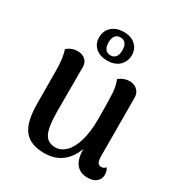

<svg xmlns="http://www.w3.org/2000/svg" viewBox="-175 -851 925 986"><g transform="rotate(30 287.5 -358.0)"><path d="M556 -47Q556 -20 537.5 -4Q519 12 485 12Q441 12 417.5 -17Q394 -46 394 -104V-106Q373 -48 331.5 -17Q290 14 229 14Q147 14 109.5 -33Q72 -80 72 -191L71 -382Q71 -459 55 -502Q83 -526 118 -526Q146 -526 163.5 -510.5Q181 -495 181 -468V-207Q181 -117 199 -78.5Q217 -40 264 -40Q296 -40 323 -65.5Q350 -91 366.5 -144Q383 -197 383 -275Q383 -393 380 -431.5Q377 -470 364 -503Q393 -526 427 -526Q454 -526 472 -509Q490 -492 490 -463L491 -122Q491 -94 497.5 -82.5Q504 -71 518 -71Q536 -71 544 -84Q556 -67 556 -47ZM369 -646Q368 -606 341.5 -582.5Q315 -559 271 -559Q229 -559 203 -582Q177 -605 177 -642Q177 -682 204 -706Q231 -730 275 -730Q317 -730 343 -707Q369 -684 369 -646ZM232 -644Q232 -619 242.5 -605Q253 -591 273 -591Q293 -591 303.5 -604.5Q314 -618 314 -644Q314 -670 303.5 -683.5Q293 -697 273 -697Q253 -697 242.5 -683Q232 -669 232 -644Z"/></g></svg>

Font: Arima Madurai
Style: Bold
Weight: 700
Designer: Joana Correia and Natanael Gama
Foundry: NDISCOVER
Version: Version 1.019